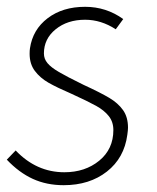

<svg xmlns="http://www.w3.org/2000/svg" viewBox="-31 -533 460 564"><path d="M-11 -64 15 -91Q76 -27 158 -27Q219 -27 260.5 -61Q302 -95 302 -151Q302 -175 288.5 -192Q275 -209 251.5 -222Q228 -235 180 -257Q136 -276 111.5 -290Q87 -304 71.5 -324.5Q56 -345 56 -375Q56 -385 57 -391Q65 -446 109 -479.5Q153 -513 219 -513Q281 -513 331 -477L309 -447Q266 -475 219 -475Q167 -475 132.5 -447Q98 -419 98 -376Q98 -360 108.5 -347.5Q119 -335 142 -321.5Q165 -308 214 -284Q264 -261 290 -245.5Q316 -230 330.5 -209.5Q345 -189 345 -158Q345 -151 343 -137Q334 -69 283 -29Q232 11 156 11Q106 11 65.5 -7.5Q25 -26 -11 -64Z"/></svg>

Font: Bellota Text Light
Style: Italic
Weight: 300
Italic angle: -7.5°
Designer: Kemie Guaida
Foundry: Kemie Guaida
Version: Version 4.001